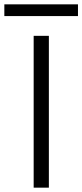

<svg xmlns="http://www.w3.org/2000/svg" viewBox="-75 -864 379 884"><path d="M80 -699H150V0H80ZM-55 -844H284V-790H-55Z"/></svg>

Font: Poppins Light
Style: Regular
Weight: 300
Designer: Ninad Kale (Devanagari), Jonny Pinhorn (Latin)
Version: Version 5.002